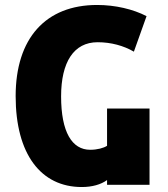

<svg xmlns="http://www.w3.org/2000/svg" viewBox="-20 -744 677 773"><path d="M309 9C351 9 386 -1 411 -19V0H582V-307H411V-157C397 -148 372 -141 343 -141C270 -141 226 -212 226 -356C226 -494 277 -574 373 -574C427 -574 478 -560 519 -536L570 -679C516 -707 444 -724 371 -724C164 -724 43 -590 43 -357C43 -123 145 9 309 9Z"/></svg>

Font: Noto Sans Georgian Condensed Black
Style: Regular
Weight: 900
Width: 3
Designer: Monotype Design Team, Akaki Razmadze
Foundry: Google LLC
Version: Version 2.005